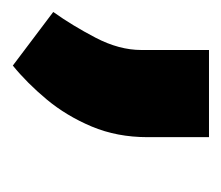

<svg xmlns="http://www.w3.org/2000/svg" viewBox="-44 -132 360 313"><g transform="rotate(90 136.5 24.0)"><path d="M87.4 183.6 0 117.7Q22 86.9 42 48.6Q62 10.3 62 -25.9V-136.2H204.1V-36.1Q204.1 13.7 186.8 54.9Q169.4 96.2 142.6 128.4Q115.7 160.6 87.4 183.6Z"/></g></svg>

Font: Vazir Black FD-WOL-UI
Style: Black-FD-WOL-UI
Weight: 900
Designer: Saber Rastikerdar
Foundry: Saber Rastikerdar
Version: Version 30.0.0